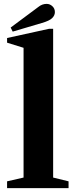

<svg xmlns="http://www.w3.org/2000/svg" viewBox="-20 -970 392 990"><path d="M16.5 0V-35L101.5 -54.5V-723.5L16.5 -750V-774L233 -821.5H254V-54.5L333.5 -35V0ZM45.5 -807 35 -828 177.5 -934Q197 -950 220.5 -950Q237 -950 250 -938Q263 -926 263 -907.5Q263 -890.5 248.8 -876.5Q234.5 -862.5 196 -851.5Z"/></svg>

Font: Libre Caslon Text
Style: Regular
Weight: 400
Designer: Pablo Impallari, Rodrigo Fuenzalida, Katja Schimmel
Foundry: Pablo Impallari, Rodrigo Fuenzalida
Version: Version 2.000